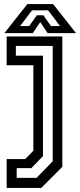

<svg xmlns="http://www.w3.org/2000/svg" viewBox="-20 -718 393 938"><path d="M12.5 200V59H103L143 18.5V-399H12.5V-540H284.5V97L181.5 200ZM61.5 151H158.5L237.5 70V-493.5H57.5V-446H190V44.5L133 103.5H61.5ZM113.5 -698H239.5L351.5 -556H213L176.5 -610L140 -556H1.5ZM136.5 -667.5 78 -590.5H122.5L160 -643.5H192L229 -590.5H273.5L215 -667.5Z"/></svg>

Font: Tourney Thin Medium
Style: Regular
Weight: 500
Version: Version 1.015